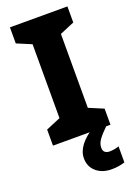

<svg xmlns="http://www.w3.org/2000/svg" viewBox="-176 -781 766 1089"><g transform="rotate(-20 206.5 -237.0)"><path d="M380 0H33V-97L121 -134V-580L33 -617V-714H380V-617L292 -580V-134L380 -97ZM286 105Q286 124 296.5 132.5Q307 141 324 141Q339 141 355 138Q371 135 381 131V228Q365 233 345.5 236.5Q326 240 301 240Q244 240 208.5 209Q173 178 173 128Q173 49 285 -21L354 0Q321 32 303.5 56Q286 80 286 105Z"/></g></svg>

Font: Noto Sans ExtraBold
Style: Regular
Weight: 800
Designer: Monotype Design Team
Foundry: Monotype Imaging Inc.
Version: Version 2.007